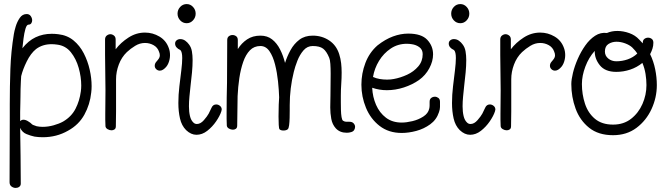

<svg xmlns="http://www.w3.org/2000/svg" viewBox="-20 -644 3280 943"><path d="M57 279Q46 279 36.5 272Q27 265 27 251Q27 171 27.5 90Q28 9 28 -71V-133Q28 -219 31 -305Q34 -391 48 -476Q50 -490 57 -513.5Q64 -537 77 -556Q90 -575 111 -575Q124 -575 131 -565Q138 -555 138 -544Q138 -536 133.5 -529.5Q129 -523 120 -523Q111 -523 105 -502.5Q99 -482 95.5 -454.5Q92 -427 90 -407Q119 -444 155 -461Q191 -478 234 -478Q242 -478 250 -477.5Q258 -477 266 -476Q310 -471 341 -445.5Q372 -420 391.5 -382Q411 -344 420.5 -302Q430 -260 430 -221Q430 -213 429.5 -205Q429 -197 428 -189Q422 -131 394.5 -81Q367 -31 314 -2Q258 30 190 30Q170 30 150 27Q131 23 110 14.5Q89 6 79 -16Q80 52 81 121Q82 190 82 258Q82 268 74.5 273.5Q67 279 57 279ZM190 -21Q216 -21 243 -28.5Q270 -36 290 -47Q331 -71 351 -110Q371 -149 377 -195Q378 -202 378.5 -209.5Q379 -217 379 -224Q379 -266 366.5 -310.5Q354 -355 328 -387.5Q302 -420 260 -425Q253 -426 246.5 -426.5Q240 -427 233 -427Q189 -427 157 -403Q131 -382 111.5 -342.5Q92 -303 84 -270Q83 -263 82.5 -245Q82 -227 81 -206Q81 -186 80.5 -167Q80 -148 80 -138Q79 -116 79 -94Q79 -72 79 -49Q86 -56 95 -56Q107 -56 120 -47Q130 -41 133.5 -37Q137 -33 142 -30.5Q147 -28 160 -24Q174 -21 190 -21Z M528 -4Q518 -4 508.5 -9.5Q499 -15 498 -24Q497 -41 497 -56.5Q497 -72 497 -85Q497 -113 497.5 -139.5Q498 -166 498 -201Q498 -245 497 -288Q496 -331 496 -374V-450Q496 -463 504.5 -469.5Q513 -476 522 -476Q531 -476 539.5 -469.5Q548 -463 548 -450V-402Q573 -435 611 -459.5Q649 -484 692 -484Q730 -484 763 -464.5Q796 -445 809 -408Q815 -392 815 -373Q815 -353 807 -333.5Q799 -314 781 -302Q773 -297 765 -297Q755 -297 747.5 -304Q740 -311 740 -321Q740 -332 748 -341Q756 -350 760.5 -357Q765 -364 765 -372Q765 -381 761 -390Q754 -411 734.5 -422Q715 -433 692 -433Q667 -433 644 -419Q621 -405 603 -388Q577 -363 563.5 -327Q550 -291 550 -255V-170Q550 -133 550 -97Q550 -61 549 -24Q549 -13 542.5 -8.5Q536 -4 528 -4Z M897 -530Q878 -530 865 -544Q852 -558 852 -577Q852 -596 865 -610Q878 -624 897 -624Q915 -624 928 -610Q941 -596 941 -577Q941 -558 928 -544Q915 -530 897 -530ZM945 18Q918 18 894 -5Q872 -27 864 -62Q856 -97 856 -138Q856 -178 861 -220Q866 -262 870.5 -298.5Q875 -335 875 -359Q875 -389 866 -398Q840 -410 840 -430Q840 -440 847.5 -446Q855 -452 865 -452Q879 -452 890 -444Q901 -436 908 -426Q919 -412 922.5 -392Q926 -372 926 -349Q926 -321 923 -288.5Q920 -256 916 -224Q913 -196 910.5 -170.5Q908 -145 908 -122Q908 -95 913 -74Q918 -53 930 -42Q937 -35 947 -35Q965 -35 981.5 -54Q998 -73 1005 -86Q1009 -93 1012 -100.5Q1015 -108 1019 -115Q1026 -131 1042 -131Q1052 -131 1060.5 -124Q1069 -117 1069 -106Q1069 -103 1067 -97Q1060 -75 1041.5 -48Q1023 -21 998 -1.5Q973 18 945 18Z M1683 8Q1649 8 1629 -14Q1612 -33 1607 -60.5Q1602 -88 1602 -116Q1602 -132 1602.5 -146.5Q1603 -161 1603 -174Q1603 -198 1603.5 -226.5Q1604 -255 1604 -282Q1604 -309 1602.5 -330Q1601 -351 1597 -360Q1584 -392 1567 -405Q1550 -418 1516 -418Q1489 -418 1470.5 -396.5Q1452 -375 1440.5 -345.5Q1429 -316 1423 -291Q1413 -251 1408 -210Q1403 -169 1403 -128Q1403 -121 1403 -103Q1403 -85 1402.5 -65Q1402 -45 1400 -29Q1398 -13 1393 -9Q1386 -3 1372 -3Q1359 -3 1353 -9Q1350 -12 1349 -30.5Q1348 -49 1348 -72Q1348 -101 1349 -130Q1350 -159 1351 -166Q1350 -201 1345.5 -244Q1341 -287 1331 -327Q1321 -367 1303.5 -392.5Q1286 -418 1259 -418Q1228 -418 1207.5 -397Q1187 -376 1174.5 -340Q1162 -304 1155.5 -260.5Q1149 -217 1147 -172Q1146 -136 1146 -99.5Q1146 -63 1145 -27Q1145 -16 1138.5 -11.5Q1132 -7 1124 -7Q1114 -7 1104.5 -12.5Q1095 -18 1094 -27Q1093 -44 1093 -60Q1093 -76 1093 -92Q1093 -129 1093.5 -165.5Q1094 -202 1095 -238Q1095 -290 1095.5 -342.5Q1096 -395 1096 -447Q1096 -460 1104 -466Q1112 -472 1122 -472Q1132 -472 1140 -466Q1148 -460 1148 -447V-403Q1166 -432 1193.5 -450.5Q1221 -469 1259 -469Q1293 -469 1316.5 -450.5Q1340 -432 1355.5 -401.5Q1371 -371 1380 -335Q1390 -367 1407 -398Q1424 -429 1450.5 -449Q1477 -469 1516 -469Q1561 -469 1596.5 -445.5Q1632 -422 1646 -378Q1653 -356 1655.5 -333.5Q1658 -311 1658 -288Q1658 -260 1656 -231.5Q1654 -203 1654 -174V-141Q1654 -124 1654.5 -104Q1655 -84 1657.5 -69Q1660 -54 1665 -51Q1673 -46 1680.5 -46Q1688 -46 1696 -46Q1710 -46 1717 -38Q1724 -30 1724 -21Q1724 -13 1719.5 -5.5Q1715 2 1704 5Q1694 8 1683 8Z M1953 9Q1889 9 1844.5 -25.5Q1800 -60 1777.5 -114.5Q1755 -169 1755 -228Q1755 -283 1774.5 -334.5Q1794 -386 1834 -421Q1872 -451 1910 -465Q1948 -479 1985 -479Q2050 -479 2078.5 -448.5Q2107 -418 2107 -377Q2107 -343 2088.5 -308.5Q2070 -274 2038 -251Q2005 -228 1963.5 -214.5Q1922 -201 1880 -201Q1843 -201 1808 -213Q1810 -168 1827 -129Q1844 -90 1875.5 -66Q1907 -42 1953 -42Q1976 -42 2005.5 -49Q2035 -56 2059 -71.5Q2083 -87 2088 -110Q2090 -117 2090 -127Q2090 -137 2090 -144Q2090 -157 2098 -163Q2106 -169 2116 -169Q2125 -169 2133 -163Q2141 -157 2141 -144Q2141 -130 2141 -118.5Q2141 -107 2136 -93Q2124 -56 2093 -33.5Q2062 -11 2024.5 -1Q1987 9 1953 9ZM1881 -253Q1899 -253 1914 -256Q1947 -262 1979.5 -277Q2012 -292 2034 -317.5Q2056 -343 2056 -378Q2056 -400 2040 -412Q2024 -424 2002 -427Q1996 -428 1990 -428.5Q1984 -429 1978 -429Q1934 -429 1899 -405.5Q1864 -382 1841.5 -345Q1819 -308 1812 -266Q1827 -259 1845 -256Q1863 -253 1881 -253Z M2241 -530Q2222 -530 2209 -544Q2196 -558 2196 -577Q2196 -596 2209 -610Q2222 -624 2241 -624Q2259 -624 2272 -610Q2285 -596 2285 -577Q2285 -558 2272 -544Q2259 -530 2241 -530ZM2289 18Q2262 18 2238 -5Q2216 -27 2208 -62Q2200 -97 2200 -138Q2200 -178 2205 -220Q2210 -262 2214.5 -298.5Q2219 -335 2219 -359Q2219 -389 2210 -398Q2184 -410 2184 -430Q2184 -440 2191.5 -446Q2199 -452 2209 -452Q2223 -452 2234 -444Q2245 -436 2252 -426Q2263 -412 2266.5 -392Q2270 -372 2270 -349Q2270 -321 2267 -288.5Q2264 -256 2260 -224Q2257 -196 2254.5 -170.5Q2252 -145 2252 -122Q2252 -95 2257 -74Q2262 -53 2274 -42Q2281 -35 2291 -35Q2309 -35 2325.5 -54Q2342 -73 2349 -86Q2353 -93 2356 -100.5Q2359 -108 2363 -115Q2370 -131 2386 -131Q2396 -131 2404.5 -124Q2413 -117 2413 -106Q2413 -103 2411 -97Q2404 -75 2385.5 -48Q2367 -21 2342 -1.5Q2317 18 2289 18Z M2469 -4Q2459 -4 2449.5 -9.5Q2440 -15 2439 -24Q2438 -41 2438 -56.5Q2438 -72 2438 -85Q2438 -113 2438.5 -139.5Q2439 -166 2439 -201Q2439 -245 2438 -288Q2437 -331 2437 -374V-450Q2437 -463 2445.5 -469.5Q2454 -476 2463 -476Q2472 -476 2480.5 -469.5Q2489 -463 2489 -450V-402Q2514 -435 2552 -459.5Q2590 -484 2633 -484Q2671 -484 2704 -464.5Q2737 -445 2750 -408Q2756 -392 2756 -373Q2756 -353 2748 -333.5Q2740 -314 2722 -302Q2714 -297 2706 -297Q2696 -297 2688.5 -304Q2681 -311 2681 -321Q2681 -332 2689 -341Q2697 -350 2701.5 -357Q2706 -364 2706 -372Q2706 -381 2702 -390Q2695 -411 2675.5 -422Q2656 -433 2633 -433Q2608 -433 2585 -419Q2562 -405 2544 -388Q2518 -363 2504.5 -327Q2491 -291 2491 -255V-170Q2491 -133 2491 -97Q2491 -61 2490 -24Q2490 -13 2483.5 -8.5Q2477 -4 2469 -4Z M2991 20Q2919 20 2873.5 -16.5Q2828 -53 2807 -110.5Q2786 -168 2786 -231Q2786 -253 2794 -286Q2802 -319 2817.5 -354.5Q2833 -390 2854.5 -420.5Q2876 -451 2903 -468.5Q2930 -486 2961 -482Q2984 -492 3012 -492Q3041 -492 3070.5 -481.5Q3100 -471 3119 -450L3137 -431V-434Q3137 -447 3145 -453Q3153 -459 3163 -459Q3173 -459 3181 -453Q3189 -447 3189 -434Q3189 -419 3184.5 -405Q3180 -391 3173 -378Q3190 -343 3198 -303.5Q3206 -264 3206 -226Q3206 -165 3180 -108.5Q3154 -52 3106 -16Q3058 20 2991 20ZM3007 -343Q3036 -343 3063 -352.5Q3090 -362 3110 -381Q3105 -389 3098.5 -396.5Q3092 -404 3085 -411Q3072 -423 3050.5 -431Q3029 -439 3008 -439Q2986 -439 2968.5 -428Q2951 -417 2951 -391Q2951 -370 2967.5 -356.5Q2984 -343 3007 -343ZM2991 -32Q3043 -32 3079.5 -60.5Q3116 -89 3135.5 -133.5Q3155 -178 3155 -226Q3155 -253 3150.5 -281Q3146 -309 3135 -335Q3108 -313 3075 -302Q3042 -291 3007 -291Q2952 -291 2926 -323.5Q2900 -356 2901 -394Q2872 -362 2855 -317Q2838 -272 2838 -231Q2838 -181 2853 -135Q2868 -89 2902 -60.5Q2936 -32 2991 -32Z"/></svg>

Font: Twinkle Star
Style: Regular
Weight: 400
Designer: Robert E. Leuschke
Foundry: Robert E. Leuschke
Version: Version 2.010; ttfautohint (v1.8.3)